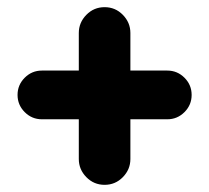

<svg xmlns="http://www.w3.org/2000/svg" viewBox="-20 -592 584 536"><path d="M200 -148V-259H97Q69 -259 49 -279Q29 -299 29 -327Q29 -355 49 -375Q69 -395 97 -395H200V-500Q200 -529 221 -550.5Q242 -572 272 -572Q302 -572 323 -550.5Q344 -529 344 -500V-395H447Q475 -395 495 -375Q515 -355 515 -327Q515 -299 495 -279Q475 -259 447 -259H344V-148Q344 -119 323 -97.5Q302 -76 272 -76Q242 -76 221 -97.5Q200 -119 200 -148Z"/></svg>

Font: Jellee Roman
Style: Regular
Weight: 400
Designer: Alfredo Marco Pradil
Foundry: Alfredo Marco Pradil
Version: Version 1.016;PS 001.016;hotconv 1.0.88;makeotf.lib2.5.64775